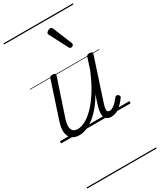

<svg xmlns="http://www.w3.org/2000/svg" viewBox="-322 -1028 1289 1547"><g transform="rotate(-30 323.0 -255.0)"><path d="M164 17Q123 17 96 -2.5Q69 -22 63 -62.5Q57 -103 78 -166L186 -494Q190 -506 196.5 -510.5Q203 -515 216 -515Q233 -515 239 -509Q245 -503 241 -491L131 -161Q117 -120 117.5 -91Q118 -62 132.5 -47.5Q147 -33 177 -33Q208 -33 246 -53Q284 -73 326 -115Q368 -157 411.5 -225Q455 -293 496 -391L530 -495Q534 -508 540 -512Q546 -516 560 -516Q576 -516 582.5 -510.5Q589 -505 585 -493L458 -105Q450 -80 448 -63.5Q446 -47 452 -39.5Q458 -32 470 -32Q487 -32 504 -43Q521 -54 536.5 -70.5Q552 -87 564 -103Q570 -111 577 -112Q584 -113 592 -107Q602 -100 603.5 -93.5Q605 -87 600 -80Q588 -62 567.5 -39.5Q547 -17 519.5 0Q492 17 460 17Q436 17 421.5 7.5Q407 -2 400.5 -18.5Q394 -35 396 -58Q398 -81 406 -109L437 -206Q402 -144 365 -101.5Q328 -59 292.5 -33Q257 -7 224 5Q191 17 164 17ZM455 -628Q451 -628 447 -630Q443 -632 439 -639L351 -808Q349 -812 348.5 -815Q348 -818 348 -822Q350 -829 356.5 -834.5Q363 -840 372 -844Q381 -848 388 -848Q399 -848 407 -832L478 -659Q480 -655 480 -652Q480 -649 480 -646Q479 -637 471 -632.5Q463 -628 455 -628ZM0 410H646V420H0ZM0 -20H646V0H0ZM0 -505H646V-500H0ZM0 -930H646V-920H0Z"/></g></svg>

Font: Playwrite DE LA Guides
Style: Regular
Weight: 400
Designer: Veronika Burian, José Scaglione
Foundry: TypeTogether
Version: Version 1.003